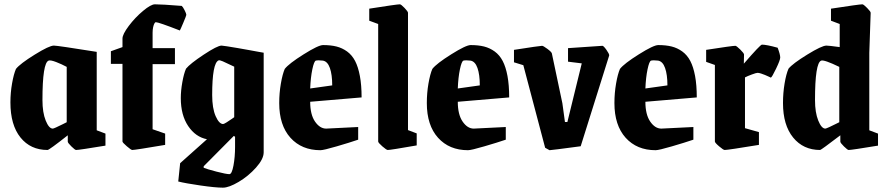

<svg xmlns="http://www.w3.org/2000/svg" viewBox="-20 -677 4068 881"><path d="M198.2 11.2Q120.1 11.2 74 -46.1Q27.8 -103.5 27.8 -207Q27.8 -251.5 35.4 -294.4Q43 -337.4 53.2 -360.8Q72.3 -384.8 139.2 -426.3Q206.1 -467.8 227.1 -467.8Q243.7 -467.8 423.8 -439V-79.1L463.9 -64V-8.8Q343.3 11.2 329.1 11.2Q324.2 11.2 307.6 -5.1Q291 -21.5 291 -26.9V-56.2Q205.6 11.2 198.2 11.2ZM222.2 -86.9Q225.1 -86.9 237.1 -92.3Q249 -97.7 267.6 -106.9L286.1 -116.2V-370.1Q263.7 -382.3 237.8 -392.3Q211.9 -402.3 203.1 -398.9Q174.8 -388.2 174.8 -217.8Q174.8 -160.6 189.7 -123.8Q204.6 -86.9 222.2 -86.9Z M586.9 11.2Q581.5 11.2 561.8 -5.9Q542 -22.9 542 -27.8V-383.8H488.8V-441.9L542 -460.9V-500Q542 -519.5 570.8 -557.9Q599.6 -596.2 636 -626.7Q672.4 -657.2 690.9 -657.2Q723.6 -657.2 814 -649.9Q819.3 -645.5 827.1 -629.9Q835 -614.3 835 -608.9Q835 -605.5 821.3 -573Q807.6 -540.5 805.2 -537.1Q707.5 -575.2 694.8 -575.2Q691.9 -575.2 688.5 -569.3Q685.1 -563.5 682.6 -552Q680.2 -540.5 680.2 -526.9V-456.1H782.7V-382.8H680.2V-84L737.8 -64V-12.2Q600.1 11.2 586.9 11.2Z M1002.9 184.1Q968.8 184.1 899.7 174.1Q830.6 164.1 797.9 155.8L806.6 71.8L929.7 -38.1Q877.4 -48.3 843.5 -98.6Q809.6 -148.9 809.6 -227.1Q809.6 -261.2 816.7 -300.3Q823.7 -339.4 833.5 -361.8Q852.1 -384.8 914.8 -426.3Q977.5 -467.8 996.6 -467.8Q1001 -467.8 1021.2 -464.6Q1041.5 -461.4 1068.8 -456.8Q1096.2 -452.1 1121.3 -447.5Q1146.5 -442.9 1167.5 -439Q1188.5 -435.1 1189.9 -435.1V22Q1189.9 52.7 1154.8 92Q1119.6 131.3 1075 157.7Q1030.3 184.1 1002.9 184.1ZM1003.9 -107.9Q1007.3 -107.9 1020 -115.7Q1032.7 -123.5 1043.5 -131.3L1054.7 -139.2V-371.1Q1050.3 -372.6 1033.7 -380.9Q1017.1 -389.2 1002.4 -395.5Q987.8 -401.9 982.9 -399.9Q953.6 -387.2 953.6 -241.2Q953.6 -180.2 969.5 -144Q985.4 -107.9 1003.9 -107.9ZM1032.7 122.1Q1043.9 122.1 1051.3 82.5Q1058.6 43 1058.6 -2.9V-49.8L1052.7 -53.2L914.6 85.9V92.8Q927.7 98.6 972.9 110.4Q1018.1 122.1 1032.7 122.1Z M1450.2 12.2Q1364.3 12.2 1312.7 -44.9Q1261.2 -102.1 1261.2 -204.1Q1261.2 -250 1268.8 -293.7Q1276.4 -337.4 1286.6 -360.8Q1305.7 -385.3 1373.3 -427.7Q1440.9 -470.2 1462.4 -470.2Q1497.6 -470.2 1523.9 -463.6Q1550.3 -457 1572.8 -440.7Q1595.2 -424.3 1609.4 -397.2Q1623.5 -370.1 1631.3 -328.4Q1639.2 -286.6 1639.2 -230L1403.3 -210Q1403.3 -151.4 1425.5 -119.1Q1447.8 -86.9 1476.6 -86.9L1623.5 -94.2V-36.1Q1585 -22.9 1524.9 -5.4Q1464.8 12.2 1450.2 12.2ZM1403.3 -271 1504.4 -285.2Q1504.4 -334.5 1493.7 -365Q1482.9 -395.5 1461.4 -398.9Q1439.9 -401.4 1429.2 -398.9Q1420.9 -396 1413.1 -358.6Q1405.3 -321.3 1403.3 -271Z M1759.3 11.2Q1753.4 11.2 1734.4 -5.4Q1715.3 -22 1715.3 -27.8V-566.9L1674.3 -582V-637.2Q1800.8 -657.2 1814.9 -657.2Q1820.3 -657.2 1836.2 -640.6Q1852.1 -624 1852.1 -618.2V-80.1L1892.1 -64.9V-9.8Q1772.5 11.2 1759.3 11.2Z M2127.4 12.2Q2041.5 12.2 1990 -44.9Q1938.5 -102.1 1938.5 -204.1Q1938.5 -250 1946 -293.7Q1953.6 -337.4 1963.9 -360.8Q1982.9 -385.3 2050.5 -427.7Q2118.2 -470.2 2139.6 -470.2Q2174.8 -470.2 2201.2 -463.6Q2227.5 -457 2250 -440.7Q2272.5 -424.3 2286.6 -397.2Q2300.8 -370.1 2308.6 -328.4Q2316.4 -286.6 2316.4 -230L2080.6 -210Q2080.6 -151.4 2102.8 -119.1Q2125 -86.9 2153.8 -86.9L2300.8 -94.2V-36.1Q2262.2 -22.9 2202.1 -5.4Q2142.1 12.2 2127.4 12.2ZM2080.6 -271 2181.6 -285.2Q2181.6 -334.5 2170.9 -365Q2160.2 -395.5 2138.7 -398.9Q2117.2 -401.4 2106.4 -398.9Q2098.1 -396 2090.3 -358.6Q2082.5 -321.3 2080.6 -271Z M2501.5 12.2 2481.4 1 2381.3 -377.9 2338.4 -391.1V-448.2Q2457.5 -466.8 2467.3 -466.8Q2472.7 -466.8 2491.5 -452.9Q2510.3 -439 2512.2 -432.1L2560.5 -203.1L2572.3 -117.2H2583.5L2649.4 -386.2L2586.4 -394V-456.1Q2734.4 -466.8 2744.1 -466.8Q2749.5 -466.8 2762.5 -448.5Q2775.4 -430.2 2775.4 -422.9L2644.5 -5.9Q2509.3 12.2 2501.5 12.2Z M2988.3 12.2Q2902.3 12.2 2850.8 -44.9Q2799.3 -102.1 2799.3 -204.1Q2799.3 -250 2806.9 -293.7Q2814.5 -337.4 2824.7 -360.8Q2843.8 -385.3 2911.4 -427.7Q2979 -470.2 3000.5 -470.2Q3035.6 -470.2 3062 -463.6Q3088.4 -457 3110.8 -440.7Q3133.3 -424.3 3147.5 -397.2Q3161.6 -370.1 3169.4 -328.4Q3177.2 -286.6 3177.2 -230L2941.4 -210Q2941.4 -151.4 2963.6 -119.1Q2985.8 -86.9 3014.6 -86.9L3161.6 -94.2V-36.1Q3123 -22.9 3063 -5.4Q3002.9 12.2 2988.3 12.2ZM2941.4 -271 3042.5 -285.2Q3042.5 -334.5 3031.7 -365Q3021 -395.5 2999.5 -398.9Q2978 -401.4 2967.3 -398.9Q2959 -396 2951.2 -358.6Q2943.4 -321.3 2941.4 -271Z M3305.2 11.2Q3299.3 11.2 3279.8 -5.4Q3260.3 -22 3260.3 -27.8V-378.9L3220.2 -393.1V-448.2Q3339.8 -466.8 3354 -466.8Q3359.4 -466.8 3376.7 -449.7Q3394 -432.6 3394 -426.8L3393.1 -384.8Q3468.8 -472.2 3476.1 -472.2Q3497.1 -472.2 3548.3 -458Q3560.1 -426.8 3560.1 -413.1Q3560.1 -401.4 3541 -361.8Q3522 -322.3 3517.1 -320.8L3507.8 -325.2Q3498 -329.6 3490.2 -333Q3482.4 -336.4 3472.2 -339.6Q3461.9 -342.8 3456.1 -342.8Q3450.2 -342.8 3429.7 -335.2Q3409.2 -327.6 3398.4 -321.8V-88.9L3462.4 -70.8V-12.2Q3320.3 11.2 3305.2 11.2Z M3743.2 11.2Q3666 11.2 3619.4 -45.9Q3572.8 -103 3572.8 -204.1Q3572.8 -250.5 3580.1 -293.9Q3587.4 -337.4 3598.1 -361.8Q3617.2 -385.3 3684.1 -426.5Q3751 -467.8 3772 -467.8Q3782.7 -467.8 3833 -460.9V-566.9L3793 -582V-637.2Q3922.9 -657.2 3937 -657.2Q3942.4 -657.2 3958.7 -640.6Q3975.1 -624 3975.1 -618.2L3968.8 -434.1V-79.1L4008.8 -64V-8.8Q3888.2 11.2 3874 11.2Q3869.1 11.2 3852.5 -5.1Q3835.9 -21.5 3835.9 -26.9V-56.2Q3747.6 11.2 3743.2 11.2ZM3767.1 -86.9Q3770 -86.9 3786.1 -94.2Q3802.2 -101.6 3816.4 -108.9L3831.1 -116.2V-370.1Q3761.7 -403.8 3748 -398.9Q3719.7 -388.2 3719.7 -217.8Q3719.7 -160.6 3734.6 -123.8Q3749.5 -86.9 3767.1 -86.9Z"/></svg>

Font: Grenze
Style: Bold
Weight: 700
Designer: Renata Polastri
Foundry: Omnibus-Type
Version: Version 1.002;PS 001.002;hotconv 1.0.88;makeotf.lib2.5.64775